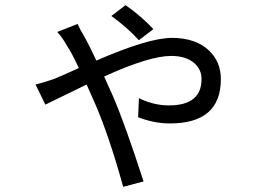

<svg xmlns="http://www.w3.org/2000/svg" viewBox="-20 -653 1040 745"><path d="M519 -497Q471 -549 412 -591L467 -633Q529 -590 575 -540ZM281 -560Q291 -538 306 -513Q325 -480 354 -418Q556 -506 647 -506Q739 -506 791 -457Q837 -413 837 -346Q837 -174 639 -174Q579 -174 516 -198L519 -272Q577 -244 635 -244Q762 -244 762 -346Q762 -382 736 -406Q704 -436 644 -436Q559 -436 384 -356L417 -283Q465 -172 537 51L458 72Q403 -127 348 -253L316 -325L156 -247L118 -325Q143 -331 188 -346Q227 -362 286 -389Q256 -452 242 -472Q222 -508 202 -529Z"/></svg>

Font: KaiGen Gothic CN Regular
Style: Regular
Weight: 400
Designer: Ryoko NISHIZUKA  (kana & ideographs); Paul D. Hunt (Latin, Greek & Cyrillic); Wenlong ZHANG  (bopomofo); Sandoll Communi
Foundry: Adobe Systems Incorporated
Version: Version 1.002.20150501